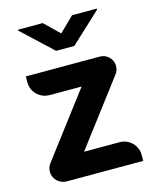

<svg xmlns="http://www.w3.org/2000/svg" viewBox="-113 -828 735 905"><g transform="rotate(-15 254.5 -375.0)"><path d="M254.9 -680.7 326.2 -750.5H446.8V-745.1L299.3 -607.9H210L62.5 -746.1V-750.5H183.1ZM388.2 -114.3Q405.8 -114.3 421.1 -107.7Q436.5 -101.1 448 -89.6Q459.5 -78.1 466.1 -62.7Q472.7 -47.4 472.7 -30.3V-0.5H98.6Q85.4 -0.5 73.7 -5.6Q62 -10.7 53.2 -19.3Q44.4 -27.8 39.3 -39.6Q34.2 -51.3 34.2 -64.5Q34.2 -75.2 37.6 -85.2Q41 -95.2 47.4 -103.5L282.7 -414.1H123L122.6 -414.6Q105.5 -415 90.8 -421.9Q76.2 -428.7 64.9 -440.2Q53.7 -451.7 47.4 -466.6Q41 -481.4 41 -498.5V-528.3H41.5H402.3Q415 -528.3 426.5 -523.4Q438 -518.6 446.5 -510Q455.1 -501.5 460 -490.2Q464.8 -479 464.8 -466.3Q464.8 -444.8 452.1 -428.2L214.4 -114.3H388.2Z"/></g></svg>

Font: Millunium
Style: Bold
Weight: 700
Designer: kolcsarzsolt
Foundry: Kolcsar Szilard Zsolt
Version: Version 2.000980; 2016